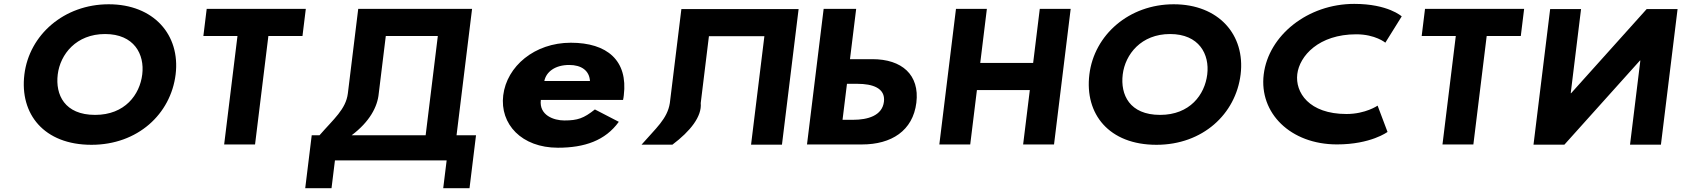

<svg xmlns="http://www.w3.org/2000/svg" viewBox="-20 -749 8696 993"><path d="M106.1 -363.9C80.9 -159.1 207.6 -0.1 453 -0.1C692.3 -0.1 863.1 -159.1 888.3 -363.9C913.4 -568.8 774.8 -726.9 542.3 -726.9C311.3 -726.9 131.2 -568.8 106.1 -363.9ZM278.6 -363.9C291.5 -468.5 374.2 -573 523.4 -573C673.5 -573 728.6 -468.5 715.7 -363.9C702.9 -259.4 626.3 -154.8 472 -154.8C313.6 -154.8 265.8 -259.4 278.6 -363.9Z M1031.8 -562.9H1208.2L1139.3 -1.9H1299.1L1368 -562.9H1544.4L1561.6 -703.1H1049Z M1938.8 -265.4 1975.3 -562.9H2244.4L2181.4 -49.5H1798.8C1891.5 -119.2 1932.5 -196.6 1938.8 -265.4ZM2441.9 -49.5H2341.2L2421.5 -703.2H1832.7L1779 -265.4C1768.6 -183.8 1705.8 -133.7 1632.6 -49.5H1592.2L1558.6 224.2H1694.6L1712.3 80.5H2290L2272.3 224.2H2408.3Z M3202.3 -232C3204 -238 3205.4 -249 3206.2 -256C3228.3 -436 3120.6 -528 2932.1 -528C2744.5 -528 2601.1 -406 2582.6 -256C2564.4 -107 2677.8 15 2865.4 15C3003.3 15 3110.5 -22 3180.4 -119L3056.7 -183C2999 -137 2967.4 -126 2898.4 -126C2844 -126 2767.4 -153 2777.1 -232ZM2795.2 -330C2804.6 -377 2850.2 -413 2924 -413C2986.9 -413 3028.1 -384 3031.2 -330Z M3604.1 -215.9 3646.5 -561.9H3933.3L3864.4 -0.9H4024.2L4110.3 -702.1H3950.5H3663.8H3504L3444.3 -215.9C3431.7 -134.3 3371.2 -85 3298 -0.9H3457.8C3550.5 -70.6 3610.8 -147.1 3604.1 -215.9Z M4153.7 -1.9 4239.8 -703.1H4408L4376 -443H4492.2C4644.1 -443 4737 -362.3 4719.3 -217.8C4701.4 -72.4 4589.9 -1.9 4438.1 -1.9ZM4360.4 -315.5 4337.5 -129.4H4392C4468.1 -129.4 4542.7 -150.6 4551.6 -222.9C4560.4 -294.3 4491 -315.5 4414.9 -315.5Z M5032.5 -283.2H5306.1L5271.5 -1.9H5431.3L5517.4 -703.1H5357.6L5323.3 -423.5H5049.7L5084 -703.1H4924.2L4838.1 -1.9H4997.9Z M5614.1 -363.9C5588.9 -159.1 5715.6 -0.1 5961 -0.1C6200.3 -0.1 6371.1 -159.1 6396.3 -363.9C6421.4 -568.8 6282.8 -726.9 6050.3 -726.9C5819.3 -726.9 5639.2 -568.8 5614.1 -363.9ZM5786.6 -363.9C5799.5 -468.5 5882.2 -573 6031.4 -573C6181.5 -573 6236.6 -468.5 6223.7 -363.9C6210.9 -259.4 6134.3 -154.8 5980 -154.8C5821.6 -154.8 5773.8 -259.4 5786.6 -363.9Z M6943.8 -159.4C6749.4 -159.4 6677.8 -271.6 6689.4 -365.9C6700.9 -459.4 6800 -571.6 6994.4 -571.6C7093.1 -571.6 7144.8 -528.3 7144.8 -528.3L7229.5 -664.3C7229.5 -664.3 7159.2 -728.9 6983.9 -728.9C6743.2 -728.9 6540.5 -565.7 6515.8 -364.2C6491.2 -163.6 6655 -2.1 6894.7 -2.1C7070 -2.1 7156.1 -66.7 7156.1 -66.7L7104.8 -202.7C7104.8 -202.7 7042.5 -159.4 6943.8 -159.4Z M7332.8 -562.9H7509.2L7440.3 -1.9H7600.1L7669 -562.9H7845.4L7862.6 -703.1H7350Z M8463.7 -436.1H8461.7L8070.9 -0.9H7911.1L7997.2 -702.1H8157L8103.6 -266.9H8105.6L8496.4 -702.1H8656.2L8570.1 -0.9H8410.3Z"/></svg>

Font: Hussar
Style: BdSuprExtOblOne
Weight: 700
Foundry: Cannot Into Space Fonts
Version: Version 2.00